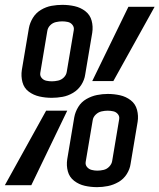

<svg xmlns="http://www.w3.org/2000/svg" viewBox="-36 -763 657 791"><path d="M177 -360Q199 -360 221.5 -364Q244 -368 265 -380.5Q286 -393 299 -413.5Q312 -434 315 -456L344 -628Q348 -654 341.5 -678Q335 -702 315.5 -717Q296 -732 271.5 -737.5Q247 -743 221 -743Q199 -743 176.5 -739Q154 -735 133 -722.5Q112 -710 99.5 -689.5Q87 -669 83 -647L54 -475Q50 -449 56.5 -424.5Q63 -400 82.5 -385.5Q102 -371 126.5 -365.5Q151 -360 177 -360ZM344 -429H431L601 -735H493ZM364 8Q386 8 408.5 3.5Q431 -1 452 -13Q473 -25 486 -45.5Q499 -66 502 -88L531 -261Q535 -286 528.5 -310.5Q522 -335 502.5 -350Q483 -365 458.5 -370.5Q434 -376 408 -376Q386 -376 363.5 -371.5Q341 -367 320 -355Q299 -343 286.5 -322.5Q274 -302 270 -280L241 -107Q237 -81 243.5 -57Q250 -33 269.5 -18Q289 -3 313.5 2.5Q338 8 364 8ZM365 -60Q353 -60 341.5 -63Q330 -66 322.5 -75Q315 -84 317 -96L346 -268Q348 -281 358.5 -291Q369 -301 382 -304Q395 -307 408 -307Q419 -307 430.5 -304.5Q442 -302 449.5 -293Q457 -284 455 -272L426 -99Q424 -87 414 -76.5Q404 -66 390.5 -63Q377 -60 365 -60ZM-16 0H93L241 -307H154ZM178 -428Q166 -428 154.5 -430.5Q143 -433 135.5 -442Q128 -451 130 -463L159 -636Q161 -649 171 -659Q181 -669 194.5 -672Q208 -675 220 -675Q232 -675 243.5 -672.5Q255 -670 262.5 -660.5Q270 -651 268 -639L239 -467Q237 -454 227 -444Q217 -434 203.5 -431Q190 -428 178 -428Z"/></svg>

Font: Iosevka Sparkle
Style: Italic
Weight: 400
Italic angle: -9°
Designer: Belleve Invis
Foundry: Belleve Invis
Version: Version 4.5.0; ttfautohint (v1.8.3)